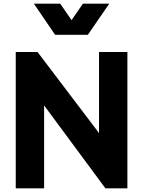

<svg xmlns="http://www.w3.org/2000/svg" viewBox="-20 -1029 782 1049"><path d="M66 0H221V-453L556 0H676V-745H521V-302L185 -745H66ZM165 -1009 281 -839H460L577 -1009H433L371 -919L309 -1009Z"/></svg>

Font: Mluvka ExtraBold
Style: Regular
Weight: 800
Designer: Modified by Jiří Krblich, Original typeface by Gumpita Rahayu
Foundry: Gumpita Rahayu & Jiří Krblich
Version: Version 2.000;Glyphs 3.1.1 (3134)